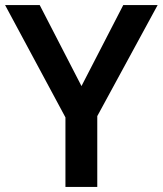

<svg xmlns="http://www.w3.org/2000/svg" viewBox="-20 -734 639 754"><path d="M300 -396 464 -714H599L362 -278V0H237V-273L0 -714H136Z"/></svg>

Font: Noto Sans New Tai Lue SemiBold
Style: Regular
Weight: 600
Version: Version 2.003